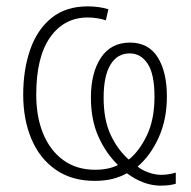

<svg xmlns="http://www.w3.org/2000/svg" viewBox="-20 -559 602 604"><path d="M256 -539Q291 -539 321 -530L313 -495Q302 -499 286.5 -501.5Q271 -504 256 -504Q182 -504 138 -442Q94 -380 94 -261Q94 -191 116 -138Q138 -85 179.5 -55Q221 -25 279 -25Q302 -25 320 -29Q338 -33 351 -40Q313 -77 289.5 -129.5Q266 -182 266 -252Q266 -330 297.5 -377.5Q329 -425 389 -425Q447 -425 476 -379Q505 -333 505 -255Q505 -184 479.5 -127Q454 -70 413 -35Q426 -24 447 -16.5Q468 -9 487 -9Q500 -9 511.5 -11Q523 -13 533 -16V19Q514 25 485 25Q432 25 379 -14Q360 -3 335 3.5Q310 10 278 10Q206 10 155.5 -25Q105 -60 79 -121.5Q53 -183 53 -261Q53 -340 75 -403Q97 -466 142 -502.5Q187 -539 256 -539ZM388 -391Q349 -391 327.5 -355.5Q306 -320 306 -252Q306 -182 328 -135Q350 -88 385 -57Q418 -83 442 -133Q466 -183 466 -255Q466 -326 444.5 -358.5Q423 -391 388 -391Z"/></svg>

Font: Noto Sans Disp ExtLt
Style: Regular
Weight: 200
Designer: Monotype Design Team
Foundry: Monotype Imaging Inc.
Version: Version 2.000;GOOG;noto-source:20170915:90ef993387c0